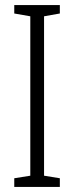

<svg xmlns="http://www.w3.org/2000/svg" viewBox="-20 -734 291 754"><path d="M215 0H36V-34L99 -44V-670L36 -681V-714H215V-681L153 -670V-44L215 -34Z"/></svg>

Font: Noto Sans Telugu ExtraCondensed Light
Style: Regular
Weight: 300
Width: 2
Designer: Jelle Bosma - Monotype Design Team
Foundry: Monotype Imaging Inc.
Version: Version 2.005; ttfautohint (v1.8.4.7-5d5b)